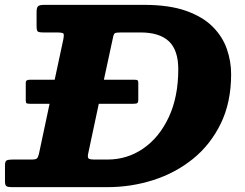

<svg xmlns="http://www.w3.org/2000/svg" viewBox="-68 -770 1008 790"><path d="M-47.5 -23.5V-90Q-47.5 -107 -40 -110.2Q-32.5 -113.5 -17 -113.5H60.5Q78.5 -113.5 83.5 -117.8Q88.5 -122 92 -136L136 -343H56Q43 -343 40.5 -345.8Q38 -348.5 38 -358V-428Q38 -436.5 42.2 -439.2Q46.5 -442 57 -442H157L192 -605.5Q196.5 -628 192.8 -632.2Q189 -636.5 162 -636.5H111.5Q92 -636.5 87.2 -640.5Q82.5 -644.5 82.5 -664V-720Q82.5 -739.5 89.2 -744.8Q96 -750 114.5 -750H524Q628 -750 697.2 -725.5Q766.5 -701 807.2 -660Q848 -619 865.5 -568.2Q883 -517.5 883 -465Q883 -349 840.5 -261.8Q798 -174.5 725.8 -116.2Q653.5 -58 562.5 -29Q471.5 0 374 0H-20.5Q-35 0 -41.2 -3.8Q-47.5 -7.5 -47.5 -23.5ZM322 -113.5H374Q455.5 -113.5 521.5 -159Q587.5 -204.5 626.5 -288Q665.5 -371.5 665.5 -485Q665.5 -563.5 627 -600Q588.5 -636.5 509.5 -636.5H429.5Q409.5 -636.5 404.5 -633.2Q399.5 -630 396.5 -613.5L359.5 -442H483Q495 -442 498 -439.5Q501 -437 501 -428V-359.5Q501 -350.5 498 -346.8Q495 -343 481.5 -343H338.5L295 -139Q291.5 -123 296.2 -118.2Q301 -113.5 322 -113.5Z"/></svg>

Font: Besley* Heavy
Style: Italic
Weight: 800
Italic angle: -13°
Designer: Owen Earl
Foundry: indestructible type*
Version: Version 3.000; ttfautohint (v1.8.3)